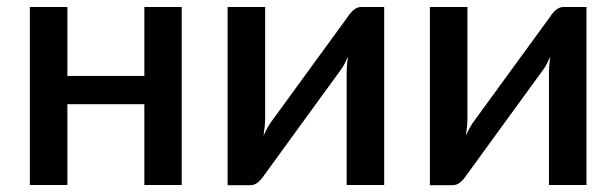

<svg xmlns="http://www.w3.org/2000/svg" viewBox="-20 -530 1766 550"><path d="M500.5 -510V0H393.5V-231.5H173V0H65.5V-510H173V-312.5H393.5V-510Z M1080.5 -510V0H973V-319.5Q973 -330 974 -342.5Q975 -355 977 -368Q972 -357 967.2 -347.8Q962.5 -338.5 957 -331L735.5 -26.5Q729.5 -17 719.5 -8.2Q709.5 0.5 697 0.5H632V-510H739.5V-190.5Q739.5 -180 738.2 -167Q737 -154 735 -141Q745 -164 755.5 -179L977 -483Q983 -493 993 -501.5Q1003 -510 1015.5 -510Z M1660 -510V0H1552.5V-319.5Q1552.5 -330 1553.5 -342.5Q1554.5 -355 1556.5 -368Q1551.5 -357 1546.8 -347.8Q1542 -338.5 1536.5 -331L1315 -26.5Q1309 -17 1299 -8.2Q1289 0.5 1276.5 0.5H1211.5V-510H1319V-190.5Q1319 -180 1317.8 -167Q1316.5 -154 1314.5 -141Q1324.5 -164 1335 -179L1556.5 -483Q1562.5 -493 1572.5 -501.5Q1582.5 -510 1595 -510Z"/></svg>

Font: Lato SemiBold
Style: Regular
Weight: 600
Designer: Lukasz Dziedzic with Adam Twardoch and Botio Nikoltchev
Foundry: tyPoland Lukasz Dziedzic
Version: Version 2.015; 2015-08-06; http://www.latofonts.com/